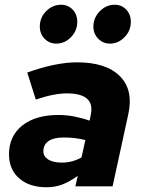

<svg xmlns="http://www.w3.org/2000/svg" viewBox="-20 -786 610 810"><path d="M177 4Q104 4 61 -33.5Q18 -71 18 -135Q18 -212 74 -256.5Q130 -301 227 -301Q260 -301 293.5 -294.5Q327 -288 358 -277L363 -302Q382 -392 262 -392Q236 -392 204.5 -386Q173 -380 131 -366L95 -480Q215 -523 305 -523Q428 -523 486 -464.5Q544 -406 521 -303L455 0H298L308 -44Q271 -18 241 -7Q211 4 177 4ZM241 -100Q286 -100 324 -122L340 -195Q299 -206 248 -206Q207 -206 185 -191Q163 -176 163 -148Q163 -126 183.5 -113Q204 -100 241 -100ZM217.5 -602Q188 -602 168 -622.7Q148 -643.4 148 -674Q148 -712 174.8 -739Q201.7 -766 238 -766Q267 -766 286.5 -745.5Q306 -725 306 -694Q306 -656.5 279.5 -629.3Q253 -602 217.5 -602ZM444 -602Q414.8 -602 394.4 -622.7Q374 -643.4 374 -674Q374 -710.8 400.8 -738.4Q427.7 -766 464 -766Q493 -766 512.5 -745.5Q532 -725 532 -694Q532 -656.5 505.5 -629.3Q479 -602 444 -602Z"/></svg>

Font: Red Hat Text VF
Style: Italic
Weight: 400
Italic angle: -12°
Designer: Pentagram, MCKL
Foundry: Pentagram, MCKL
Version: Version 1.023